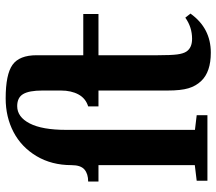

<svg xmlns="http://www.w3.org/2000/svg" viewBox="-64 -702 778 691"><g transform="rotate(-90 325.5 -357.0)"><path d="M20 0V-38.6L76.2 -45.4V-392.1H17.1V-429.2Q44.9 -429.2 60.5 -442.6Q76.2 -456.1 76.2 -489.3Q76.2 -560.5 108.6 -615Q141.1 -669.4 195.3 -697.8Q249.5 -726.1 316.4 -726.1Q402.8 -726.1 437.3 -701.4Q471.7 -676.8 471.7 -614.7V-446.8H620.1V-392.1H471.7V-179.2Q471.7 -130.9 474.6 -108.9Q477.5 -86.9 484.9 -75.7Q498.5 -55.2 530.8 -55.2Q572.8 -55.2 606.9 -79.6L621.6 -61Q569.3 12.2 481 12.2Q411.6 12.2 378.9 -22.5Q360.8 -41.5 352.8 -68.4Q344.7 -95.2 344.7 -143.6V-392.1H287.6V-429.2Q316.4 -438 330.6 -464.1Q344.7 -490.2 344.7 -527.3V-593.8Q344.7 -641.6 332 -663.1Q319.3 -684.6 288.6 -684.6Q249.5 -684.6 226.3 -639.6Q203.1 -594.7 203.1 -508.3V-44.9L255.9 -38.6V0Z"/></g></svg>

Font: Elstob 8pt
Style: Bold
Weight: 700
Designer: Peter S. Baker
Version: Version 1.015